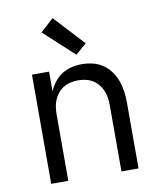

<svg xmlns="http://www.w3.org/2000/svg" viewBox="-86 -848 772 918"><g transform="rotate(-10 300.0 -389.5)"><path d="M88 0V-530H171V-434Q181 -458 197 -478.5Q213 -499 234 -512.5Q255 -526 280.5 -532Q306 -538 332 -538Q358 -538 384.5 -531.5Q411 -525 433 -510Q455 -495 471 -472.5Q487 -450 496 -425Q505 -400 508.5 -373.5Q512 -347 512 -320V0H429V-320Q429 -338 426.5 -356.5Q424 -375 417 -392Q410 -409 398 -423.5Q386 -438 370.5 -447.5Q355 -457 336.5 -461Q318 -465 300 -465Q282 -465 263.5 -461Q245 -457 229.5 -447.5Q214 -438 202 -423.5Q190 -409 183 -392Q176 -375 173.5 -356.5Q171 -338 171 -320V0ZM314 -587 168 -721 232 -779 367 -633Z"/></g></svg>

Font: Iosevka Mono
Style: Regular
Weight: 400
Designer: Belleve Invis
Foundry: Belleve Invis
Version: Version 11.1.1